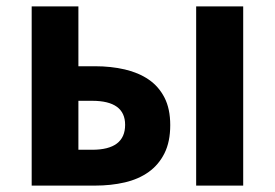

<svg xmlns="http://www.w3.org/2000/svg" viewBox="-20 -580 859 600"><path d="M79 -560H225V-373H277Q327 -373 370 -363Q413 -353 444.5 -331.5Q476 -310 494 -275Q512 -240 512 -189Q512 -137 494 -101Q476 -65 444.5 -42.5Q413 -20 370 -10Q327 0 277 0H79ZM268 -112Q371 -112 371 -190Q371 -265 268 -265H225V-112ZM593 -560H740V0H593Z"/></svg>

Font: SpoqaHanSans-Bold
Style: Regular
Weight: 700
Designer: [Spoqa Han Sans] Dong-huui Kim \uAE40 \uB3D9 \uD718   [Noto Sans] Ryoko NISHIZUKA \u897F \u585A \u6DBC \u5B50  (kana & i
Foundry: Spoqa (http://www.spoqa-han-sans.com)
Version: Version 2.000